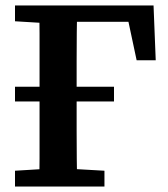

<svg xmlns="http://www.w3.org/2000/svg" viewBox="-20 -684 617 704"><path d="M35 -312V-366H398V-312ZM124 0Q125 -51 125 -101.5Q125 -152 125 -202.5Q125 -253 125 -302V-358Q125 -409 125 -460Q125 -511 125 -562Q125 -613 124 -664H263Q262 -614 261.5 -563Q261 -512 261 -461Q261 -410 261 -358V-303Q261 -254 261 -203.5Q261 -153 261.5 -102Q262 -51 263 0ZM196 -604V-664H543L551 -463H481L441 -651L497 -604ZM35 0V-58L167 -66H223L363 -58V0ZM35 -606V-664H181V-598H167Z"/></svg>

Font: Source Serif 4 SemiBold
Style: Regular
Weight: 600
Designer: Frank Grießhammer
Foundry: Adobe Systems Incorporated
Version: Version 4.004;hotconv 1.0.116;makeotfexe 2.5.65601